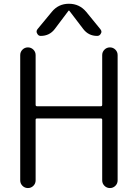

<svg xmlns="http://www.w3.org/2000/svg" viewBox="-20 -999 716 997"><path d="M165 -712.9V-455.1Q165 -447.3 171.9 -447.3H503.9Q510.7 -447.3 510.7 -455.1V-712.9Q510.7 -729.5 522.5 -741.2Q534.2 -752.9 550.8 -752.9Q567.4 -752.9 579.1 -741.2Q590.8 -729.5 590.8 -712.9V-62.5Q590.8 -45.9 579.1 -34.2Q567.4 -22.5 550.8 -22.5Q534.2 -22.5 522.5 -34.2Q510.7 -45.9 510.7 -62.5V-377Q510.7 -383.8 503.9 -383.8H171.9Q165 -383.8 165 -377V-62.5Q165 -45.9 153.3 -34.2Q141.6 -22.5 125 -22.5Q108.4 -22.5 96.7 -34.2Q85 -45.9 85 -62.5V-712.9Q85 -729.5 96.7 -741.2Q108.4 -752.9 125 -752.9Q141.6 -752.9 153.3 -741.2Q165 -729.5 165 -712.9ZM501 -847.7Q506.8 -840.8 506.8 -834Q506.8 -830.1 503.9 -825.2Q498 -812.5 484.4 -812.5Q439.5 -812.5 412.1 -848.6L339.8 -943.4Q338.9 -944.3 337.9 -944.3Q336.9 -944.3 335.9 -943.4L264.6 -848.6Q237.3 -812.5 191.4 -812.5Q178.7 -812.5 172.9 -825.2Q169.9 -830.1 169.9 -835Q169.9 -841.8 174.8 -847.7L249 -937.5Q283.2 -979.5 337.9 -979.5Q392.6 -979.5 427.7 -937.5Z"/></svg>

Font: Gen Jyuu Gothic P Normal
Style: Regular
Weight: 300
Designer: [Source Han Sans]
Ryoko NISHIZUKA  (kana & ideographs); Paul D. Hunt (Latin, Greek & Cyrillic); Wenlong ZHANG  (bopomofo
Version: Version 1.002.20150607